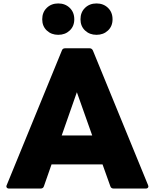

<svg xmlns="http://www.w3.org/2000/svg" viewBox="-20 -1052 894 1114"><path d="M19 22 339 -759Q343 -772 359 -772H499Q513 -772 519 -759L839 22L841 29Q841 35 837 38.5Q833 42 826 42H640Q624 42 620 28L575 -98H279L235 28Q231 42 215 42H33Q23 42 19 36Q15 30 19 22ZM426 -517 338 -266H515ZM225 -940Q225 -981 251.5 -1006.5Q278 -1032 318 -1032Q358 -1032 384.5 -1006.5Q411 -981 411 -940Q411 -900 384.5 -875Q358 -850 318 -850Q278 -850 251.5 -875Q225 -900 225 -940ZM447 -940Q447 -981 473.5 -1006.5Q500 -1032 540 -1032Q580 -1032 606.5 -1006.5Q633 -981 633 -940Q633 -900 606.5 -875Q580 -850 540 -850Q500 -850 473.5 -875Q447 -900 447 -940Z"/></svg>

Font: LINE Seed JP_TTF ExtraBold
Style: Regular
Weight: 800
Designer: LY Corporation & Fontrix & Fontworks
Version: Version 1.015